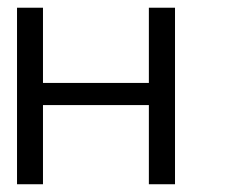

<svg xmlns="http://www.w3.org/2000/svg" viewBox="-20 -475 586 495"><path d="M431.2 0H363.8V-204.1H90.8V0H23.9V-455.1H90.8V-261.2H363.8V-455.1H431.2Z"/></svg>

Font: Anonymous Pro
Style: Regular
Weight: 400
Monospace: yes
Designer: Mark Simonson
Version: Version 1.003